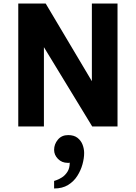

<svg xmlns="http://www.w3.org/2000/svg" viewBox="-20 -720 772 1093"><path d="M84 0V-700H240L535 -204H503V-700H649V0H505L198 -504H230V0ZM288 353Q288 353 288 342Q288 331 288 320.5Q288 310 288 310Q288 310 301.5 305.5Q315 301 332.5 290Q350 279 363.5 258.5Q377 238 377 206Q375 207 371.5 207Q368 207 365 207Q332 207 310 184.5Q288 162 288 133Q288 101 309.5 75Q331 49 368 49Q401 49 421 64.5Q441 80 450 103.5Q459 127 459 151Q459 181 449.5 215.5Q440 250 420 281.5Q400 313 367.5 333Q335 353 288 353Z"/></svg>

Font: Inclusive Sans
Style: Regular
Weight: 400
Designer: Olivia King
Foundry: Olivia King
Version: Version 2.004